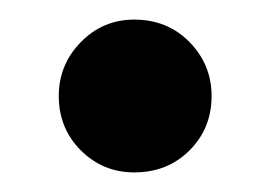

<svg xmlns="http://www.w3.org/2000/svg" viewBox="-20 -393 276 196"><path d="M117 -217Q85 -217 62.5 -239.5Q40 -262 40 -295Q40 -327 62.5 -350Q85 -373 117 -373Q151 -373 173.5 -350Q196 -327 196 -295Q196 -262 173.5 -239.5Q151 -217 117 -217Z"/></svg>

Font: Palanquin Dark
Style: Regular
Weight: 400
Designer: Pria Ravichandran
Version: Version 1.001